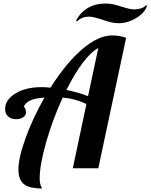

<svg xmlns="http://www.w3.org/2000/svg" viewBox="-20 -950 850 1084"><path d="M668 -912Q697 -903 711.5 -900Q726 -897 741 -897Q760 -897 777 -903Q794 -909 804 -920L810 -919Q801 -881 752 -850Q703 -819 649 -819Q631 -819 611.5 -823Q592 -827 557 -839Q526 -849 510.5 -852.5Q495 -856 481 -856Q462 -856 445.5 -849.5Q429 -843 415 -830L409 -832Q433 -880 476 -905Q519 -930 576 -930Q596 -930 615.5 -926.5Q635 -923 668 -912ZM535 -679Q494 -657 448 -596.5Q402 -536 355 -442Q391 -435 421.5 -426Q452 -417 477 -407ZM613 -750Q634 -750 655 -746.5Q676 -743 692 -736L535 0H391L468 -363Q433 -379 402 -387.5Q371 -396 334 -399Q277 -275 240.5 -147Q204 -19 204 58Q204 76 207.5 89.5Q211 103 218 114Q142 114 113 88Q84 62 84 8Q84 -59 124.5 -171Q165 -283 231 -399Q180 -396 151.5 -383Q123 -370 114 -347Q118 -347 122.5 -336.5Q127 -326 127 -316Q127 -299 111 -288Q95 -277 71 -277Q43 -277 26 -292.5Q9 -308 9 -335Q9 -387 67.5 -422.5Q126 -458 213 -458Q223 -458 236 -457.5Q249 -457 265 -455Q353 -594 444 -672Q535 -750 613 -750Z"/></svg>

Font: Galada
Style: Regular
Weight: 400
Designer: Latin by Pablo Impallari, Bengali by Jeremie Hornus, Yoann Minet, and Juan Bruce
Foundry: black foundry
Version: Version 1.261;PS 1.261;hotconv 1.0.86;makeotf.lib2.5.63406